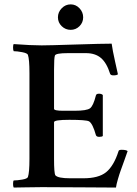

<svg xmlns="http://www.w3.org/2000/svg" viewBox="-20 -846 622 869"><path d="M259.3 -727.5Q242.2 -744.1 242.2 -767.6Q242.2 -791 259.3 -808.6Q276.4 -826.2 299.8 -826.2Q323.2 -826.2 339.8 -808.6Q356.4 -791 356.4 -767.6Q356.4 -744.1 339.8 -727.5Q323.2 -710.9 299.8 -710.9Q276.4 -710.9 259.3 -727.5ZM168.9 -640.6Q200.2 -640.6 321.3 -644.5Q442.4 -648.4 485.4 -648.4Q489.3 -619.1 501 -566.9Q512.7 -514.6 513.7 -509.8Q508.8 -504.9 493.2 -504.9Q481.4 -504.9 478.5 -511.7Q462.9 -561.5 437 -583.5Q411.1 -605.5 369.1 -605.5H287.1Q232.4 -605.5 228.5 -594.7Q224.6 -584 224.6 -530.3V-353.5Q224.6 -344.7 265.6 -344.7H317.4Q373 -344.7 387.7 -356Q402.3 -367.2 414.1 -414.1Q416 -421.9 427.7 -421.9Q439.5 -421.9 445.3 -416V-230.5Q441.4 -226.6 428.7 -226.6Q417 -226.6 414.1 -234.4Q399.4 -287.1 382.8 -296.9Q369.1 -303.7 293.9 -303.7Q224.6 -303.7 224.6 -293V-127Q224.6 -62.5 230.5 -52.7Q242.2 -39.1 296.9 -39.1H357.4Q425.8 -39.1 460 -66.4Q495.1 -94.7 516.6 -162.1Q517.6 -168 530.3 -168Q551.8 -168 557.6 -162.1Q554.7 -153.3 543.5 -122.1Q532.2 -90.8 526.4 -74.7Q520.5 -58.6 513.7 -35.2Q506.8 -11.7 504.9 2.9Q479.5 2.9 361.3 2Q243.2 1 169.9 1Q136.7 1 93.8 2Q50.8 2.9 42 2.9Q39.1 -2 39.1 -13.7Q39.1 -25.4 42 -29.3Q57.6 -29.3 80.6 -33.2Q103.5 -37.1 106.4 -44.9Q113.3 -65.4 113.3 -127V-515.6Q113.3 -577.1 106.4 -597.7Q103.5 -605.5 80.1 -609.9Q56.6 -614.3 42 -614.3Q39.1 -619.1 39.1 -630.9Q39.1 -642.6 42 -646.5Q120.1 -640.6 168.9 -640.6Z"/></svg>

Font: Crimson
Style: Semibold
Weight: 600
Version: Version 0.8